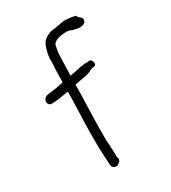

<svg xmlns="http://www.w3.org/2000/svg" viewBox="-165 -778 745 835"><g transform="rotate(-30 207.5 -360.0)"><path d="M46 -427C44 -415 53 -404 64 -405H75C95 -407 103 -408 126 -412L150 -416V-394C149 -331 145 -268 145 -203V-144C145 -136 145 -130 146 -123V-122C146 -113 146 -106 147 -98V-97C147 -92 148 -85 148 -78C148 -71 149 -67 149 -61V-58C149 -40 154 -31 168 -29H176C181 -30 182 -34 191 -39C195 -46 199 -54 193 -60V-74C193 -80 192 -90 192 -98C191 -107 191 -116 191 -125L190 -135L189 -146V-174C189 -247 192 -320 194 -391V-425C211 -429 230 -432 248 -435L259 -438C267 -440 278 -443 284 -449H285C292 -451 300 -452 307 -454C320 -461 310 -484 299 -486L290 -484C265 -486 237 -478 214 -473H213C207 -473 201 -471 195 -470V-476C196 -506 197 -537 198 -567C198 -573 199 -580 199 -585V-586C201 -594 202 -602 204 -611C205 -638 248 -644 270 -644H283C290 -642 295 -641 303 -636C307 -636 310 -635 312 -635H314C320 -632 327 -631 336 -631C354 -631 367 -639 367 -653C367 -660 363 -666 357 -668C352 -673 348 -678 345 -684C335 -686 325 -689 315 -689H314C305 -691 297 -691 287 -691C266 -687 242 -682 219 -680C209 -677 196 -671 187 -664C168 -651 164 -629 157 -603L154 -583V-562C152 -530 151 -498 151 -466V-462C128 -456 99 -452 75 -449H74C59 -449 48 -438 46 -427ZM248 -430Z"/></g></svg>

Font: Scribbler
Style: Lt
Weight: 300
Designer: Mew Too
Foundry: Cannot Into Space Fonts
Version: Version 1.001